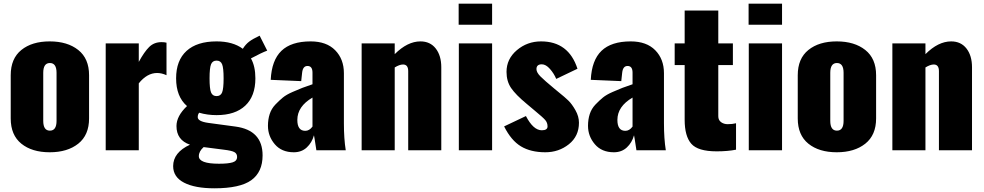

<svg xmlns="http://www.w3.org/2000/svg" viewBox="-20 -813 5326 1039"><path d="M38 -172V-406Q38 -496 95.5 -542.5Q153 -589 249 -589Q345 -589 403.5 -542.5Q462 -496 462 -406V-172Q462 -82 403.5 -35.5Q345 11 249 11Q153 11 95.5 -35.5Q38 -82 38 -172ZM286 -159V-419Q286 -472 250 -472Q214 -472 214 -419V-159Q214 -106 250 -106Q286 -106 286 -159Z M552 0V-578H731V-478Q761 -533 787.5 -559Q814 -585 854 -585Q870 -585 881 -582V-406Q855 -418 830 -418Q776 -418 731 -362V0Z M1152 -190Q1102 -190 1058 -203Q1050 -194 1050 -179Q1050 -156 1107 -148L1255 -128Q1401 -108 1401 28Q1401 118 1340 162Q1279 206 1140 206Q1035 206 976 175.5Q917 145 917 86Q917 12 1008 -30Q935 -55 935 -131Q935 -185 992 -239Q933 -290 933 -389Q933 -486 989.5 -537.5Q1046 -589 1152 -589Q1240 -589 1294 -549Q1309 -573 1328 -587.5Q1347 -602 1385 -620L1426 -539Q1396 -528 1338 -497Q1362 -454 1362 -389Q1362 -293 1307.5 -241.5Q1253 -190 1152 -190ZM1122 -313Q1130 -293 1152 -293Q1174 -293 1182 -313Q1190 -333 1190 -389Q1190 -445 1182 -465Q1174 -485 1152 -485Q1130 -485 1122 -465Q1114 -445 1114 -389Q1114 -333 1122 -313ZM1056 32Q1056 73 1165 73Q1215 73 1239 65.5Q1263 58 1263 36Q1263 18 1248 10Q1233 2 1191 -3L1082 -17Q1056 6 1056 32Z M1570 11Q1504 11 1467 -32.5Q1430 -76 1430 -132Q1430 -167 1439.5 -196Q1449 -225 1470 -247Q1491 -269 1510.5 -285Q1530 -301 1563.5 -315.5Q1597 -330 1616 -337.5Q1635 -345 1671 -357V-420Q1671 -456 1644 -456Q1619 -456 1615 -420L1610 -374L1445 -381Q1450 -487 1503 -538Q1556 -589 1661 -589Q1747 -589 1794 -541Q1841 -493 1841 -417V-146Q1841 -62 1851 0H1692Q1680 -80 1679 -81Q1668 -41 1640 -15Q1612 11 1570 11ZM1632 -105Q1654 -105 1671 -128V-285Q1589 -237 1589 -164Q1589 -105 1632 -105Z M1937 0V-578H2116V-520Q2185 -589 2255 -589Q2308 -589 2338 -550.5Q2368 -512 2368 -449V0H2189V-428Q2189 -464 2161 -464Q2142 -464 2116 -448V0Z M2462 -679V-793H2643V-679ZM2463 0V-578H2643V0Z M2931 11Q2852 11 2799 -21Q2746 -53 2708 -129L2826 -185Q2866 -108 2912 -108Q2943 -108 2943 -129Q2943 -149 2930.5 -163.5Q2918 -178 2873 -215Q2861 -225 2854 -231L2829 -252Q2771 -300 2746 -336.5Q2721 -373 2721 -424Q2721 -494 2777 -541.5Q2833 -589 2908 -589Q3057 -589 3105 -441L2990 -386Q2978 -415 2956 -440Q2934 -465 2912 -465Q2883 -465 2883 -439Q2883 -421 2905 -399Q2927 -377 2979 -334L3002 -315Q3037 -287 3056 -268.5Q3075 -250 3094 -216.5Q3113 -183 3113 -149Q3113 -76 3058.5 -32.5Q3004 11 2931 11Z M3302 11Q3236 11 3199 -32.5Q3162 -76 3162 -132Q3162 -167 3171.5 -196Q3181 -225 3202 -247Q3223 -269 3242.5 -285Q3262 -301 3295.5 -315.5Q3329 -330 3348 -337.5Q3367 -345 3403 -357V-420Q3403 -456 3376 -456Q3351 -456 3347 -420L3342 -374L3177 -381Q3182 -487 3235 -538Q3288 -589 3393 -589Q3479 -589 3526 -541Q3573 -493 3573 -417V-146Q3573 -62 3583 0H3424Q3412 -80 3411 -81Q3400 -41 3372 -15Q3344 11 3302 11ZM3364 -105Q3386 -105 3403 -128V-285Q3321 -237 3321 -164Q3321 -105 3364 -105Z M3858 6Q3757 6 3721 -35Q3685 -76 3685 -165V-461H3631V-578H3685V-756H3867V-578H3946V-461H3867V-184Q3867 -163 3882 -152Q3897 -141 3918 -141Q3943 -141 3963 -146V-3Q3918 6 3858 6Z M4031 -679V-793H4212V-679ZM4032 0V-578H4212V0Z M4297 -172V-406Q4297 -496 4354.5 -542.5Q4412 -589 4508 -589Q4604 -589 4662.5 -542.5Q4721 -496 4721 -406V-172Q4721 -82 4662.5 -35.5Q4604 11 4508 11Q4412 11 4354.5 -35.5Q4297 -82 4297 -172ZM4545 -159V-419Q4545 -472 4509 -472Q4473 -472 4473 -419V-159Q4473 -106 4509 -106Q4545 -106 4545 -159Z M4809 0V-578H4988V-520Q5057 -589 5127 -589Q5180 -589 5210 -550.5Q5240 -512 5240 -449V0H5061V-428Q5061 -464 5033 -464Q5014 -464 4988 -448V0Z"/></svg>

Font: Oswald Heavy
Style: Regular
Weight: 400
Designer: Vernon Adams
Foundry: Vernon Adams
Version: Version 4.101